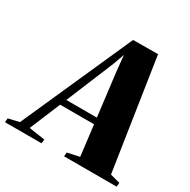

<svg xmlns="http://www.w3.org/2000/svg" viewBox="-252 -900 1044 1056"><g transform="rotate(30 270.0 -372.5)"><path d="M-86 0 -84 -25.5 -15 -41.5 298 -744 456 -745 563 -42 625.5 -25.5 623 0H289L291.5 -25.5L367.5 -41.5L344 -235H128.5L47.5 -40.5L149 -25.5L146 0ZM145 -274.5H339L305.5 -547.5L295.5 -647.5L270 -576.5Z"/></g></svg>

Font: Merriweather 120pt Black
Style: Italic
Weight: 900
Italic angle: -7.8°
Version: Version 2.101